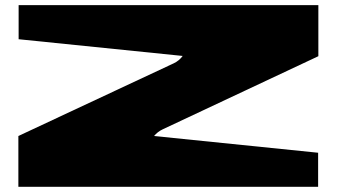

<svg xmlns="http://www.w3.org/2000/svg" viewBox="-20 -720 1298 740"><path d="M51.8 -700.2H1207V-503.4L607.4 -221.7Q587.4 -212.4 573.7 -195.8L1206.1 -131.3V0H50.8V-195.8L649.9 -476.1Q670.4 -485.8 684.1 -504.4L51.8 -568.8Z"/></svg>

Font: Donpoligrafbum
Style: Bold
Weight: 700
Designer: Sasha Pavljenko
Version: Version 1.002;Fontself Maker 3.5.8